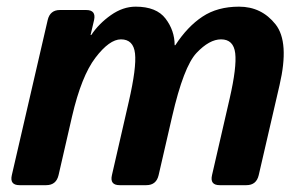

<svg xmlns="http://www.w3.org/2000/svg" viewBox="-20 -542 894 562"><path d="M37.1 0Q7.8 0 14.6 -29.3L119.6 -483.4Q126.5 -512.7 155.3 -512.7H232.4Q261.7 -512.7 255.4 -483.4L245.1 -439.5H247.1Q269.5 -473.1 304.7 -497.8Q339.8 -522.5 377 -522.5Q438 -522.5 464.6 -487.5Q491.2 -452.6 491.2 -409.7H493.2Q528.8 -464.4 572.8 -493.4Q616.7 -522.5 679.7 -522.5Q745.6 -522.5 786.6 -470.7Q827.6 -418.9 798.3 -293L737.3 -29.3Q730.5 0 701.2 0H623Q593.8 0 600.6 -29.3L652.3 -253.9Q673.3 -345.7 668.5 -386.2Q663.6 -426.8 627 -426.8Q592.8 -426.8 555.2 -387Q517.6 -347.2 483.9 -201.2L444.3 -29.3Q437.5 0 408.2 0H330.1Q300.8 0 307.6 -29.3L356.9 -244.1Q379.9 -344.2 375.2 -385.5Q370.6 -426.8 334 -426.8Q300.3 -426.8 259.3 -373Q218.3 -319.3 190.9 -201.2L151.4 -29.3Q144.5 0 115.2 0Z"/></svg>

Font: Istok
Style: Bold Italic
Weight: 700
Italic angle: -13°
Designer: Andrey V. Panov
Foundry: Andrey V. Panov
Version: Version 1.0.3